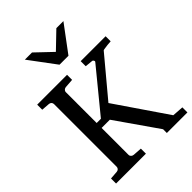

<svg xmlns="http://www.w3.org/2000/svg" viewBox="-259 -1036 1155 1155"><g transform="rotate(-45 319.0 -458.0)"><path d="M463 0H638V-43L566 -48L342 -376L546 -620C547 -621 551 -622 558 -623C577 -626 593 -628 614 -629V-672H402V-629L453 -624C457 -623 466 -614 461 -607L243 -341H207V-603C207 -615 217 -624 229 -625L286 -629V-672H32V-629L85 -625C97 -624 106 -615 106 -603V-70C106 -58 97 -49 85 -48L32 -44V-1H286V-44L229 -48C217 -49 207 -58 207 -70V-299H277L463 -32ZM373 -747 499 -916H439L336 -817L232 -916H171L297 -747Z"/></g></svg>

Font: Veleka
Style: Regular
Weight: 400
Designer: Stefan Peev, Context Ltd, 2016; SIL International, 1997-2014.
Foundry: Stefan Peev, Context Ltd, 2016
Version: Version 1.000